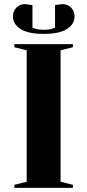

<svg xmlns="http://www.w3.org/2000/svg" viewBox="-20 -915 425 935"><path d="M50 0V-15L110 -30V-670L50 -685V-700H335V-685L275 -670V-30L335 -15V0ZM43 -835Q43 -861 60 -878Q77 -895 103 -895Q105 -895 126 -892L138 -890V-780Q139 -780 152.5 -775Q166 -770 193 -770Q220 -770 233.5 -775Q247 -780 248 -780V-890L260 -892Q281 -895 283 -895Q309 -895 326 -878Q343 -861 343 -835Q343 -798 306.5 -774Q270 -750 193 -750Q116 -750 79.5 -774Q43 -798 43 -835Z"/></svg>

Font: Yeseva One
Style: Regular
Weight: 400
Designer: Jovanny Lemonad
Foundry: Jovanny Lemonad
Version: Version 2.000